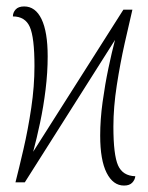

<svg xmlns="http://www.w3.org/2000/svg" viewBox="-20 -566 460 596"><path d="M365 10Q331 10 311 -29.5Q291 -69 291 -145Q291 -195 298.5 -249.5Q306 -304 316.5 -354Q327 -404 337 -442L57 0H28Q39 -43 53 -103.5Q67 -164 77 -231Q87 -298 87 -361Q87 -450 72.5 -482.5Q58 -515 20 -515Q20 -527 28.5 -536.5Q37 -546 55 -546Q90 -546 109 -506.5Q128 -467 128 -391Q128 -341 121.5 -288Q115 -235 104.5 -185.5Q94 -136 83 -95L363 -536H391Q381 -494 367 -431.5Q353 -369 342.5 -301Q332 -233 332 -173Q332 -85 346.5 -52.5Q361 -20 400 -19Q399 -8 390.5 1Q382 10 365 10Z"/></svg>

Font: Noto Serif ExtraCondensed ExtraLight
Style: Regular
Weight: 200
Width: 2
Designer: Monotype Design Team
Foundry: Monotype Imaging Inc.
Version: Version 2.015